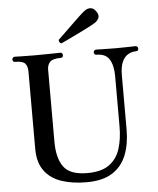

<svg xmlns="http://www.w3.org/2000/svg" viewBox="-63 -1014 889 1079"><g transform="rotate(-5 382.0 -474.5)"><path d="M381 12Q301 12 239.5 -9Q178 -30 144 -77Q110 -124 110 -200V-637Q110 -665 97 -681Q84 -697 40 -697Q26 -697 26 -712Q26 -717 30 -721.5Q34 -726 40 -726Q48 -726 74.5 -725Q101 -724 154 -724Q207 -724 249 -725Q291 -726 298 -726Q304 -726 307.5 -721.5Q311 -717 311 -712Q311 -697 298 -697Q252 -697 236.5 -680.5Q221 -664 221 -637V-230Q221 -138 257 -88.5Q293 -39 390 -39Q470 -39 514 -71Q558 -103 575.5 -158.5Q593 -214 593 -283V-568Q593 -628 572 -662.5Q551 -697 500 -697Q485 -697 485 -712Q485 -717 489 -721.5Q493 -726 500 -726Q509 -726 538.5 -725Q568 -724 613 -724Q655 -724 683 -725Q711 -726 721 -726Q728 -726 732 -721.5Q736 -717 736 -712Q736 -697 721 -697Q699 -697 678 -685.5Q657 -674 644 -646Q631 -618 631 -567V-263Q631 -182 606.5 -120Q582 -58 527.5 -23Q473 12 381 12ZM309 -778Q302 -779 298 -785.5Q294 -792 295 -799Q298 -801 313 -816Q328 -831 349.5 -851.5Q371 -872 393 -893.5Q415 -915 432.5 -931Q450 -947 457 -951Q471 -961 488 -960.5Q505 -960 519 -940Q534 -919 528 -903.5Q522 -888 508 -878Q501 -873 480.5 -862Q460 -851 432.5 -837.5Q405 -824 378 -811Q351 -798 332 -789Q313 -780 309 -778Z"/></g></svg>

Font: Zen Old Mincho
Style: Bold
Weight: 700
Designer: Yoshimichi Ohira
Foundry: Positype
Version: Version 1.500